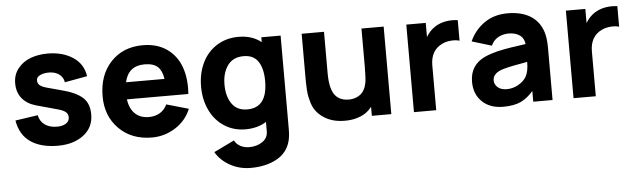

<svg xmlns="http://www.w3.org/2000/svg" viewBox="-51 -771 4071 1229"><g transform="rotate(-5 1984.5 -156.5)"><path d="M522.9 -411.6 377.9 -385.3Q374 -415.5 349.6 -435.1Q325.2 -454.6 287.6 -456.1Q251 -457.5 226.1 -445.8Q201.2 -434.1 201.2 -413.6Q201.2 -393.6 214.4 -382.1Q227.5 -370.6 255.4 -362.3Q296.9 -350.1 351.1 -336.4Q443.8 -313 486.1 -274.7Q528.3 -236.3 528.3 -166.5Q528.3 -81.5 463.6 -33Q398.9 15.6 299.8 15.6Q190.4 15.6 124 -29.8Q57.6 -75.2 41.5 -168.9L186.5 -190.4Q194.8 -149.9 225.8 -128.2Q256.8 -106.4 303.2 -106.4Q338.9 -106.4 361.1 -120.4Q383.3 -134.3 383.3 -160.6Q383.3 -181.6 367.7 -194.3Q352.1 -207 319.8 -215.8Q196.3 -250 180.2 -254.4Q123.5 -270.5 92 -309.3Q60.5 -348.1 60.5 -406.2Q60.5 -461.4 92.3 -501.2Q124 -541 173.6 -559.6Q223.1 -578.1 283.2 -578.1Q378.4 -578.1 445.1 -534.9Q511.7 -491.7 522.9 -411.6Z M764.2 -241.7Q772 -182.1 805.7 -149.4Q839.4 -116.7 895.5 -116.7Q935.1 -116.7 965.6 -134.8Q996.1 -152.8 1012.2 -187.5L1153.8 -147Q1123.5 -72.3 1054 -28.3Q984.4 15.6 903.8 15.6Q772.9 15.6 691.9 -65.7Q610.8 -147 610.8 -273.9Q610.8 -410.6 689.2 -494.4Q767.6 -578.1 895.5 -578.1Q985.8 -578.1 1048.6 -534.7Q1111.3 -491.2 1138.9 -415.8Q1166.5 -340.3 1158.7 -241.7ZM895.5 -455.1Q791 -455.1 768.1 -351.1H1015.1Q1007.8 -403.8 980.5 -429.4Q953.1 -455.1 895.5 -455.1Z M1655.8 -562.5H1779.8V38.6Q1779.8 83.5 1771.5 114.7Q1752 189 1682.9 226.8Q1613.8 264.6 1516.1 264.6Q1444.8 264.6 1384.5 231.7Q1324.2 198.7 1292 143.6L1423.3 80.1Q1436 104.5 1461.4 117.9Q1486.8 131.3 1517.1 131.3Q1568.4 131.3 1604 106.2Q1639.6 81.1 1638.2 36.6V-20Q1581.5 15.6 1503.9 15.6Q1427.7 15.6 1368.2 -23.2Q1308.6 -62 1276.4 -129.6Q1244.1 -197.3 1244.1 -281.2Q1244.1 -366.7 1276.9 -434.1Q1309.6 -501.5 1370.4 -539.8Q1431.2 -578.1 1510.7 -578.1Q1597.7 -578.1 1655.8 -531.2ZM1526.4 -110.4Q1655.8 -110.4 1655.8 -281.2Q1655.8 -361.8 1625.7 -407Q1595.7 -452.1 1531.7 -452.1Q1463.9 -452.1 1429.2 -404.1Q1394.5 -356 1394.5 -281.2Q1394.5 -205.6 1427.7 -158Q1460.9 -110.4 1526.4 -110.4Z M2299.3 -562.5H2441.9V0H2316.9V-58.1Q2313 -54.2 2310.1 -49.8Q2284.2 -19 2245.6 -2.9Q2207 13.2 2165 15.6Q2046.4 23.4 1976.6 -44.9Q1961.9 -59.6 1950.9 -77.1Q1939.9 -94.7 1933.3 -116.7Q1926.8 -138.7 1922.9 -156.7Q1918.9 -174.8 1917.2 -202.1Q1915.5 -229.5 1915.3 -245.4Q1915 -261.2 1915 -290.5V-562.5H2058.6V-296.9Q2058.6 -189 2096.2 -148.9Q2127 -115.2 2185.1 -116.7Q2223.6 -118.2 2251.5 -138.7Q2283.2 -162.1 2293 -210.4Q2299.3 -239.7 2299.3 -317.9Z M2772.9 -535.6Q2833.5 -572.8 2918 -562.5V-430.2Q2895 -437.5 2863.3 -435.1Q2831.5 -432.6 2807.1 -420.9Q2730.5 -384.8 2730.5 -287.6V0H2587.4V-562.5H2712.4V-471.7Q2734.9 -511.2 2772.9 -535.6Z M3478 0H3354V-68.8Q3315.4 -24.4 3272.2 -4.4Q3229 15.6 3160.2 15.6Q3075.2 15.6 3024.9 -33Q2974.6 -81.5 2974.6 -160.6Q2974.6 -270.5 3075.7 -315.4Q3093.3 -323.2 3115.2 -330.1Q3137.2 -336.9 3154.1 -341.3Q3170.9 -345.7 3200.7 -351.1Q3230.5 -356.4 3243.7 -358.4Q3256.8 -360.4 3292.7 -365.5Q3328.6 -370.6 3337.4 -372.1Q3332 -412.1 3304 -430.4Q3275.9 -448.7 3235.4 -448.7Q3196.8 -448.7 3166.5 -431.4Q3136.2 -414.1 3121.6 -380.4L2994.6 -418.9Q3025.4 -488.8 3088.1 -533.4Q3150.9 -578.1 3239.3 -578.1Q3327.6 -578.1 3385.3 -542.5Q3442.9 -506.8 3465.3 -437.5Q3478 -397.5 3478 -335.4ZM3318.4 -162.6Q3337.4 -195.3 3337.4 -257.3Q3231 -239.3 3185.1 -226.1Q3113.3 -206.5 3113.3 -157.2Q3113.3 -132.3 3134 -113.5Q3154.8 -94.7 3193.4 -94.7Q3231.4 -94.7 3266.1 -114Q3300.8 -133.3 3318.4 -162.6Z M3798.3 -535.6Q3858.9 -572.8 3943.4 -562.5V-430.2Q3920.4 -437.5 3888.7 -435.1Q3856.9 -432.6 3832.5 -420.9Q3755.9 -384.8 3755.9 -287.6V0H3612.8V-562.5H3737.8V-471.7Q3760.3 -511.2 3798.3 -535.6Z"/></g></svg>

Font: Manrope3 ExtraBold
Style: Bold
Weight: 800
Width: 4
Designer: Mikhail Sharanda
Foundry: Mikhail Sharanda
Version: Version 3.000;PS 003.000;hotconv 1.0.88;makeotf.lib2.5.64775